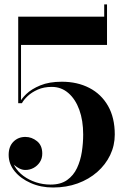

<svg xmlns="http://www.w3.org/2000/svg" viewBox="-20 -824 560 854"><path d="M216 10Q161.5 10 116.8 -9.8Q72 -29.5 45.2 -62.2Q18.5 -95 18.5 -135Q18.5 -172.5 39.8 -193.8Q61 -215 93 -215Q121 -215 144.5 -196.2Q168 -177.5 168 -141Q168 -119 157.2 -102.8Q146.5 -86.5 129.5 -77.2Q112.5 -68 93 -68Q80 -68 67 -74.2Q54 -80.5 43.2 -90.2Q32.5 -100 26 -112Q19.5 -124 19.5 -135H31.5Q31.5 -107.5 45.8 -83.5Q60 -59.5 84.2 -41.5Q108.5 -23.5 139.8 -13.2Q171 -3 205 -3Q250 -3 278.5 -23.2Q307 -43.5 322.5 -76.5Q338 -109.5 344 -148.5Q350 -187.5 350 -225.5Q350 -288 332.8 -335.5Q315.5 -383 284 -410.2Q252.5 -437.5 210.5 -437.5Q175 -437.5 148 -425.5Q121 -413.5 103.2 -396.8Q85.5 -380 77.5 -365H66Q74 -383.5 97 -405.8Q120 -428 159.2 -444.2Q198.5 -460.5 255 -460.5Q324 -460.5 377.2 -433Q430.5 -405.5 460.5 -353Q490.5 -300.5 490.5 -225.5Q490.5 -177 470 -134.2Q449.5 -91.5 412.5 -59Q375.5 -26.5 325.5 -8.2Q275.5 10 216 10ZM61 -365V-750H443.5V-804.5H456V-624H73.5V-365Z"/></svg>

Font: Bodoni Moda 18pt SemiBold
Style: Regular
Weight: 600
Designer: Owen Earl
Foundry: indestructible type
Version: Version 2.005